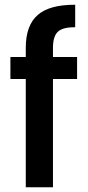

<svg xmlns="http://www.w3.org/2000/svg" viewBox="-20 -792 372 812"><path d="M306 -551C306 -551 204 -551 204 -551C204 -551 204 -590 204 -590C204 -590 204 -590 204 -590C204 -622 211 -645 225 -658C239 -671 263 -677 298 -677C298 -677 298 -772 298 -772C298 -772 298 -772 298 -772C226 -772 173 -758 140 -729C106 -700 89 -653 89 -590C89 -590 89 -551 89 -551C89 -551 24 -551 24 -551C24 -551 24 -458 24 -458C24 -458 89 -458 89 -458C89 -458 89 0 89 0C89 0 204 0 204 0C204 0 204 -458 204 -458C204 -458 306 -458 306 -458C306 -458 306 -551 306 -551Z"/></svg>

Font: Girnar Poppins
Style: Medium
Weight: 500
Designer: Ninad Kale (Devanagari), Jonny Pinhorn (Latin)
Foundry: Indian Type Foundry
Version: ""